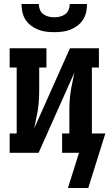

<svg xmlns="http://www.w3.org/2000/svg" viewBox="-20 -760 544 955"><path d="M250 -600Q230 -600 209.5 -602.5Q189 -605 170 -612.5Q151 -620 134.5 -632.5Q118 -645 107 -662Q96 -679 91.5 -699.5Q87 -720 87 -740H173Q173 -726 178.5 -712Q184 -698 195.5 -689.5Q207 -681 221.5 -677.5Q236 -674 250 -674Q264 -674 278.5 -677.5Q293 -681 304.5 -689.5Q316 -698 321.5 -712Q327 -726 327 -740H413Q413 -720 408.5 -699.5Q404 -679 393 -662Q382 -645 365.5 -632.5Q349 -620 330 -612.5Q311 -605 290.5 -602.5Q270 -600 250 -600ZM419 175H318L373 0H289V-96H325V-208Q325 -232 326.5 -256.5Q328 -281 331.5 -304.5Q335 -328 340.5 -352Q346 -376 350 -399L172 0H28V-96H63V-424H28V-520H211V-424H175V-312Q175 -288 173.5 -263.5Q172 -239 168.5 -215.5Q165 -192 159.5 -168Q154 -144 150 -121L328 -520H472V-424H437V-96H504Z"/></svg>

Font: Iosevka Curly Slab
Style: Bold
Weight: 700
Monospace: yes
Designer: Belleve Invis
Foundry: Belleve Invis
Version: Version 22.1.2; ttfautohint (v1.8.4)